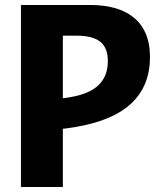

<svg xmlns="http://www.w3.org/2000/svg" viewBox="-20 -750 660 770"><path d="M232 0V-233.5L248.5 -235.5C449.5 -261.5 581.5 -343 581.5 -522C581.5 -668.5 483 -730 343 -730H64V0ZM232 -356V-607H284.5C372.5 -607 412.5 -577 412.5 -505C412.5 -405 337 -370 243.5 -357.5Z"/></svg>

Font: Monaspace Argon ExtraBold
Style: Bold
Weight: 800
Designer: Riley Cran & the Lettermatic Team
Foundry: Lettermatic
Version: Version 1.000 (Monaspace Argon)